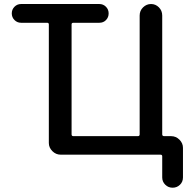

<svg xmlns="http://www.w3.org/2000/svg" viewBox="-20 -750 948 931"><path d="M809.6 -89.8Q833 -89.8 850.1 -72.8Q867.2 -55.7 867.2 -33.2V110.4Q867.2 131.8 852.5 146Q837.9 160.2 816.9 160.2Q795.9 160.2 781.2 145.5Q766.6 130.9 766.6 110.4V7.8Q766.6 0 757.8 0H274.4Q251 0 233.9 -17.1Q216.8 -34.2 216.8 -56.6V-631.8Q216.8 -639.6 208 -639.6H82Q63.5 -639.6 50.3 -652.8Q37.1 -666 37.1 -685.1Q37.1 -704.1 50.3 -717.3Q63.5 -730.5 82 -730.5H461.9Q480.5 -730.5 493.7 -717.3Q506.8 -704.1 506.8 -685.1Q506.8 -666 494.1 -652.8Q481.4 -639.6 461.9 -639.6H335.9Q327.1 -639.6 327.1 -631.8V-98.6Q327.1 -89.8 335.9 -89.8H648.4Q657.2 -89.8 657.2 -98.6V-674.8Q657.2 -698.2 673.8 -714.4Q690.4 -730.5 712.4 -730.5Q734.4 -730.5 750.5 -714.4Q766.6 -698.2 766.6 -674.8V-98.6Q766.6 -89.8 776.4 -89.8Z"/></svg>

Font: Rounded Mgen+ 2p medium
Style: Regular
Weight: 500
Designer: [Source Han Sans]
Ryoko NISHIZUKA  (kana & ideographs); Paul D. Hunt (Latin, Greek & Cyrillic); Wenlong ZHANG  (bopomofo
Version: Version 1.059.20150602